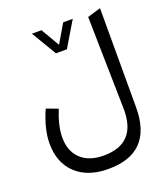

<svg xmlns="http://www.w3.org/2000/svg" viewBox="-162 -790 996 1141"><g transform="rotate(-20 336.0 -219.5)"><path d="M267.1 -514.6 172.9 -672.9H233.4L301.8 -555.7L370.6 -672.9H431.2L336.4 -514.6ZM327.6 153.8Q537.1 153.8 532.7 -69.3L521 -651.9L605 -676.8V-49.8Q605 238.3 326.2 238.3Q197.3 238.3 122.6 168.7Q47.9 99.1 47.9 -23.4Q47.9 -113.3 97.7 -226.6L170.4 -199.7Q131.3 -104 131.3 -31.7Q131.3 55.7 182.9 104.7Q234.4 153.8 327.6 153.8Z"/></g></svg>

Font: Samim WOL
Style: WOL
Weight: 400
Foundry: DejaVu fonts team - Redesigned by Saber Rastikerdar
Version: Version 4.0.0